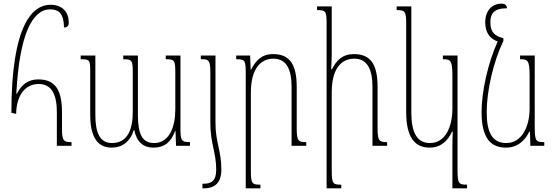

<svg xmlns="http://www.w3.org/2000/svg" viewBox="-20 -795 3021 1047"><path d="M68 -174C70 -283 123 -337 191 -337C263 -337 290 -277 290 -184V0H370V-20C327 -20 318 -26 318 -96V-183C318 -306 280 -362 189 -362C133 -362 97 -333 72 -284H69C86 -611 158 -744 253 -744C304 -744 328 -717 329 -645C343 -645 355 -651 355 -671C355 -727 323 -769 255 -769C160 -769 42 -665 42 -180Z M884 -492V-472C933 -472 936 -466 936 -394V-199C936 -102 903 -15 820 -15C758 -15 732 -60 732 -168V-492H652V-472C701 -472 704 -466 704 -396V-184C704 -92 677 -15 591 -15C525 -15 500 -70 500 -168V-492H420V-472C470 -472 472 -469 472 -401V-168C472 -48 512 10 589 10C644 10 689 -20 710 -86H712C725 -23 759 10 818 10C875 10 913 -19 935 -81H937L940 0H1016V-20C969 -20 964 -27 964 -100V-492Z M1127 -126C1127 -10 1159 34 1159 131C1159 191 1133 207 1090 207H1084V232H1092C1154 232 1187 199 1187 130C1187 24 1155 -18 1155 -125V-492H1075V-472H1084C1120 -472 1127 -462 1127 -399Z M1650 -20C1607 -20 1598 -26 1598 -96V-321C1598 -444 1560 -500 1469 -500C1406 -500 1374 -464 1349 -415H1347L1344 -492H1268V-472C1315 -472 1320 -467 1320 -397V232H1400V212C1356 212 1348 209 1348 136V-289C1348 -423 1403 -475 1471 -475C1543 -475 1570 -415 1570 -322V0H1650Z M2091 -20C2048 -20 2039 -26 2039 -96V-321C2039 -444 2001 -500 1910 -500C1847 -500 1815 -466 1790 -417H1786C1787 -444 1789 -470 1789 -497V-760H1709V-740C1756 -740 1761 -735 1761 -665V232H1841V212C1797 212 1789 209 1789 136V-291C1789 -425 1844 -475 1912 -475C1984 -475 2011 -415 2011 -322V0H2091Z M2447 232H2527V212C2482 212 2475 207 2475 131V-492H2395V-472C2436 -472 2447 -468 2447 -382V-203C2447 -104 2409 -15 2325 -15C2255 -15 2223 -70 2223 -183V-760H2143V-740C2187 -740 2195 -735 2195 -667V-184C2195 -44 2243 10 2323 10C2384 10 2421 -26 2445 -77H2449C2448 -55 2447 -26 2447 -4Z M2739 10C2800 10 2842 -26 2866 -77H2870L2872 0H2948V-20C2903 -20 2896 -25 2896 -101V-492H2816V-472C2857 -472 2868 -468 2868 -382V-203C2868 -104 2825 -15 2741 -15C2666 -15 2634 -70 2634 -183C2634 -298 2669 -455 2725 -572V-587C2680 -597 2654 -619 2654 -672C2654 -722 2674 -750 2745 -750C2743 -767 2735 -775 2714 -775C2663 -775 2626 -737 2626 -672C2626 -616 2654 -582 2694 -569C2641 -453 2606 -295 2606 -184C2606 -44 2654 10 2739 10Z"/></svg>

Font: Noto Serif Armenian ExtraCondensed Thin
Style: Regular
Weight: 100
Width: 2
Designer: Monotype Design Team
Foundry: Monotype Imaging Inc.
Version: Version 2.008